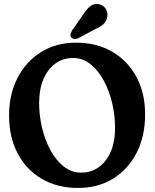

<svg xmlns="http://www.w3.org/2000/svg" viewBox="-20 -921 770 952"><path d="M356.5 -709.5Q460 -709.5 537 -664.2Q614 -619 656.8 -539Q699.5 -459 699.5 -354Q699.5 -245.5 657.5 -163.5Q615.5 -81.5 540.5 -35.2Q465.5 11 367 11Q264.5 11 187.5 -34Q110.5 -79 67.8 -159.8Q25 -240.5 25 -348.5Q25 -454.5 67.5 -536Q110 -617.5 184.8 -663.5Q259.5 -709.5 356.5 -709.5ZM550.5 -287Q550.5 -349 536 -410.2Q521.5 -471.5 494.2 -522Q467 -572.5 428.5 -603Q390 -633.5 342 -633.5Q292.5 -633.5 254.5 -606Q216.5 -578.5 195.2 -528.2Q174 -478 174 -410Q174 -348.5 188.5 -287.5Q203 -226.5 230.2 -176.2Q257.5 -126 296 -95.5Q334.5 -65 382.5 -65Q457 -65 503.8 -125.2Q550.5 -185.5 550.5 -287ZM390.5 -846Q408.5 -875.5 428.2 -890.8Q448 -906 473.5 -899.5Q496.5 -893 506.5 -873.2Q516.5 -853.5 511 -833Q505.5 -812 491 -799.5Q476.5 -787 449 -775L366 -730.5Q357.5 -726.5 348.2 -727.8Q339 -729 333.5 -735.5Q327.5 -743.5 329.8 -752.2Q332 -761 337.5 -770Z"/></svg>

Font: Fraunces 144pt SuperSoft SemiBold
Style: Regular
Weight: 600
Version: Version 1.000;[b76b70a41]